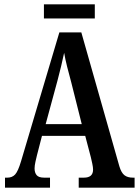

<svg xmlns="http://www.w3.org/2000/svg" viewBox="-20 -863 639 883"><path d="M3 0V-46H14Q36 -46 49.5 -60.5Q63 -75 77 -122L253 -714H354L529 -98Q538 -68 552.5 -57Q567 -46 591 -46H599V0H342V-46H366Q408 -46 408 -83Q408 -94 404.5 -110Q401 -126 398 -139L372 -238H173L150 -149Q147 -137 143 -119Q139 -101 139 -88Q139 -69 148.5 -57.5Q158 -46 183 -46H210V0ZM190 -292H356L308 -483Q297 -523 288.5 -557Q280 -591 275 -620Q269 -591 261 -558Q253 -525 244 -491ZM182 -778V-843H416V-778Z"/></svg>

Font: Noto Serif Tamil ExtraCondensed SemiBold
Style: Regular
Weight: 600
Width: 2
Designer: Indian Type Foundry, Tom Grace, and the Monotype Design Team
Foundry: Monotype Imaging Inc.
Version: Version 2.004; ttfautohint (v1.8.4.7-5d5b)